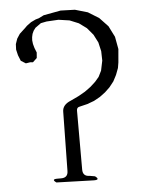

<svg xmlns="http://www.w3.org/2000/svg" viewBox="-52 -795 605 813"><g transform="rotate(-5 250.0 -388.5)"><path d="M155.3 -29.3Q132.8 -44.9 161.1 -44.9H176.8Q206.1 -44.9 206.1 -74.2L210 -325.2Q210 -354.5 246.1 -369.1L279.3 -384.8L308.6 -401.4L334 -419.9L355.5 -439.5L372.1 -459L384.8 -484.4L393.6 -526.4L392.6 -566.4L383.8 -604.5L366.2 -638.7L340.8 -668.9L308.6 -692.4L270.5 -708L223.6 -714.8L172.9 -711.9L148.4 -707L124 -689.5L115.2 -677.7L109.4 -665L106.4 -651.4L105.5 -637.7L107.4 -622.1L112.3 -604.5L120.1 -585L118.2 -561.5L100.6 -544.9L88.9 -545.9L70.3 -543L49.8 -555.7L40 -580.1L34.2 -604.5L35.2 -627.9L43 -650.4L55.7 -669.9L80.1 -692.4L88.9 -701.2L107.4 -714.8L127.9 -724.6L141.6 -728.5L163.1 -739.3L236.3 -752.9L296.9 -751L350.6 -735.4L396.5 -707L432.6 -668.9L456.1 -622.1L465.8 -569.3L460.9 -512.7L457 -489.3L446.3 -460.9L432.6 -434.6L414.1 -411.1L393.6 -391.6L370.1 -374L343.8 -359.4L314.5 -348.6L282.2 -340.8Q268.6 -338.9 268.6 -325.2V-74.2Q268.6 -44.9 297.9 -44.9L320.3 -41Q342.8 -24.4 314.5 -24.4Z"/></g></svg>

Font: B2 Hana
Style: Regular
Weight: 500
Version: 2020-08-05; (max)